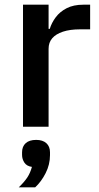

<svg xmlns="http://www.w3.org/2000/svg" viewBox="-20 -540 423 818"><path d="M187 0H78V-520H187V-417H192Q200 -443 217.5 -466.5Q235 -490 264 -505Q293 -520 335 -520H364V-415H321Q278 -415 248 -405Q218 -395 202.5 -377Q187 -359 187 -332ZM134 56Q162 56 177.5 70Q193 84 193 109V121Q193 161 174.5 197.5Q156 234 130 258H60Q83 236 96 216.5Q109 197 116 171Q94 168 84 153Q74 138 74 120V109Q74 84 89.5 70Q105 56 134 56Z"/></svg>

Font: IBM Plex Sans Medium
Style: Regular
Weight: 500
Designer: Mike Abbink, Paul van der Laan, Pieter van Rosmalen
Foundry: Bold Monday
Version: Version 3.201